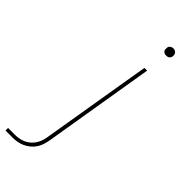

<svg xmlns="http://www.w3.org/2000/svg" viewBox="-399 -736 990 990"><g transform="rotate(45 96.0 -241.0)"><path d="M-108 215V196H-58Q-36 196 -13.5 189.5Q9 183 27.5 167Q46 151 56 129.5Q66 108 69 86L170 -520H190L89 89Q86 106 81 122.5Q76 139 66 154.5Q56 170 41.5 182Q27 194 10.5 201.5Q-6 209 -23.5 212Q-41 215 -58 215ZM204 -644Q198 -644 192.5 -646Q187 -648 183 -652.5Q179 -657 178.5 -663.5Q178 -670 179 -676Q179 -681 181.5 -685Q184 -689 188 -691.5Q192 -694 196 -695.5Q200 -697 205 -697Q211 -697 216.5 -694.5Q222 -692 226 -687.5Q230 -683 231 -676.5Q232 -670 231 -664Q230 -659 227.5 -655Q225 -651 221.5 -648.5Q218 -646 213.5 -645Q209 -644 204 -644Z"/></g></svg>

Font: Iosevka Aile Thin Oblique
Style: Regular
Weight: 100
Italic angle: -9°
Designer: Belleve Invis
Foundry: Belleve Invis
Version: Version 31.1.0; ttfautohint (v1.8.4)